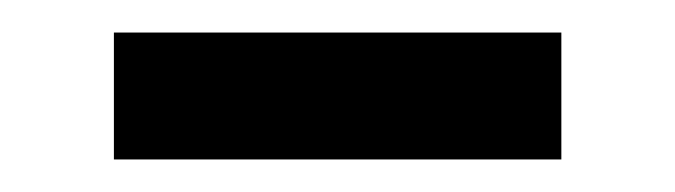

<svg xmlns="http://www.w3.org/2000/svg" viewBox="-20 -712 415 118"><path d="M50 -614H325V-692H50Z"/></svg>

Font: Fixel Text Medium
Style: Regular
Weight: 500
Width: 4
Designer: AlfaBravo + MacPaw
Foundry: Kyrylo Tkachov, Marchela Mozhyna, Serhii Makarenko, Maria Weinstein, Zakhar Kryvoshyya
Version: Version 1.211